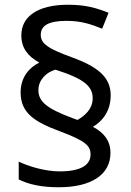

<svg xmlns="http://www.w3.org/2000/svg" viewBox="-20 -785 553 810"><path d="M67 -395C67 -307 128 -270 233 -231C342 -190 362 -170 362 -133C362 -95 331 -62 232 -62C169 -62 102 -83 59 -103V-28C101 -7 154 5 228 5C365 5 446 -48 446 -140C446 -191 419 -225 372 -250C411 -273 447 -315 447 -383C447 -463 387 -505 284 -543C182 -580 152 -601 152 -638C152 -675 181 -697 261 -697C325 -697 365 -682 411 -664L438 -731C388 -751 342 -765 267 -765C140 -765 70 -716 70 -636C70 -582 98 -547 146 -521C105 -501 67 -461 67 -395ZM142 -405C142 -449 177 -481 214 -491C337 -452 371 -420 371 -370C371 -325 338 -297 307 -279L285 -287C178 -327 142 -356 142 -405Z"/></svg>

Font: Noto Sans Caucasian Albanian
Style: Regular
Weight: 400
Designer: Monotype Design Team
Foundry: Monotype Imaging Inc.
Version: Version 2.005